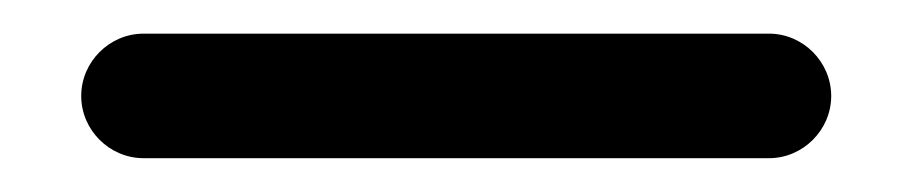

<svg xmlns="http://www.w3.org/2000/svg" viewBox="-20 112 541 113"><path d="M432.6 131.8H64.5C44.4 131.8 27.8 148.4 27.8 168.5C27.8 188.5 44.4 205.1 64.5 205.1H432.6C452.6 205.1 469.2 188.5 469.2 168.5C469.2 148.4 452.6 131.8 432.6 131.8Z"/></svg>

Font: Velvelyne
Style: Regular
Weight: 400
Designer: Manon Van der Borght et Mariel Nils
Foundry: Velvetyne
Version: Version 1.070;Glyphs 3.3.1 (3343)